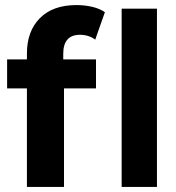

<svg xmlns="http://www.w3.org/2000/svg" viewBox="-20 -736 693 756"><path d="M229 -502H358V-388H232V0H86V-388H8V-502H86V-525Q86 -613 137 -664.5Q188 -716 281 -716Q314 -716 343.5 -709Q373 -702 393 -688L355 -580Q329 -599 295 -599Q229 -599 229 -524ZM459 -702H598V0H459Z"/></svg>

Font: Montserrat GRBold
Style: Regular
Weight: 700
Designer: Julieta Ulanovsky
Foundry: Julieta Ulanovsky
Version: Version 1.00 May 29, 2023, initial release